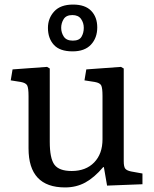

<svg xmlns="http://www.w3.org/2000/svg" viewBox="-20 -807 674 841"><path d="M265 14Q105 14 105 -157V-386Q105 -422 99 -433Q93 -444 71 -448L27 -455L35 -503L186 -514L198 -507V-186Q198 -113 218.5 -85.5Q239 -58 294 -58Q356 -58 392.5 -95.5Q429 -133 429 -197V-386Q429 -421 423.5 -432.5Q418 -444 395 -448L350 -455L358 -503L510 -514L522 -507V-101Q522 -77 528.5 -68.5Q535 -60 554 -56L604 -47V0L449 6L435 -75H432Q393 -29 353.5 -7.5Q314 14 265 14ZM298 -582Q242 -582 216 -610.5Q190 -639 190 -685Q190 -727 217.5 -757Q245 -787 300 -787Q353 -787 379.5 -759.5Q406 -732 406 -687Q406 -641 378.5 -611.5Q351 -582 298 -582ZM299 -629Q327 -629 337 -646Q347 -663 347 -685Q347 -707 335 -724Q323 -741 297 -741Q270 -741 259 -723.5Q248 -706 248 -685Q248 -664 259.5 -646.5Q271 -629 299 -629Z"/></svg>

Font: Text Regular
Style: Regular
Weight: 400
Designer: Latin by Veronika Burian and Jose Scaglione. Greek by Irene Vlachou. Cyrillic by Vera Evstafieva.
Foundry: TypeTogether
Version: Version 3.002